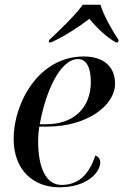

<svg xmlns="http://www.w3.org/2000/svg" viewBox="-20 -786 524 816"><path d="M189 -616 187 -606H197C251 -630 313 -670 360 -706C389 -670 430 -630 472 -606H482L484 -616C458 -655 420 -720 407 -766H332C299 -720 231 -655 189 -616ZM233 10C353 10 406 -56 406 -95C406 -111 398 -121 385 -125C361 -51 318 0 242 0C177 0 142 -69 142 -189C142 -207 144 -230 147 -248H182C346 -248 469 -335 469 -431C469 -503 420 -546 336 -546C142 -546 38 -345 38 -197C38 -58 126 10 233 10ZM176 -258H149C172 -387 232 -535 312 -535C346 -535 366 -501 366 -438C366 -328 294 -258 176 -258Z"/></svg>

Font: Noto Serif Display
Style: Italic
Weight: 400
Italic angle: -12°
Designer: Monotype Design Team
Foundry: Monotype Imaging Inc.
Version: Version 2.009